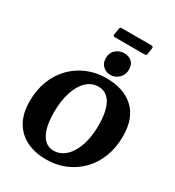

<svg xmlns="http://www.w3.org/2000/svg" viewBox="-245 -1199 1240 1358"><g transform="rotate(30 375.0 -520.0)"><path d="M344 16Q253 16 184 -17.5Q115 -51 76.5 -118Q38 -185 38 -283Q38 -376 67.5 -452Q97 -528 150.5 -582.5Q204 -637 275 -666.5Q346 -696 428 -696Q571 -696 652.5 -620.5Q734 -545 734 -398Q734 -304 704.5 -228Q675 -152 621.5 -97.5Q568 -43 497.5 -13.5Q427 16 344 16ZM357 -64Q399 -64 433.5 -86.5Q468 -109 493.5 -151Q519 -193 532.5 -250.5Q546 -308 546 -378Q546 -457 530 -510Q514 -563 483.5 -589.5Q453 -616 410 -616Q355 -616 313.5 -576.5Q272 -537 249 -466Q226 -395 226 -302Q226 -223 242 -170Q258 -117 287.5 -90.5Q317 -64 357 -64ZM437.5 -729Q403 -729 377.5 -753Q352 -777 352 -815.4Q352 -861.2 381.5 -886.6Q411 -912 449.8 -912Q486.2 -912 510.6 -890.8Q535 -869.5 535 -827Q535 -784.8 506 -756.9Q477 -729 437.5 -729ZM328 -1041Q330 -1056 342.8 -1056H586.2Q603 -1056 601 -1041L594 -991Q592 -976 579.2 -976H334.8Q318 -976 320 -991Z"/></g></svg>

Font: Alkatra
Style: Regular
Weight: 400
Designer: Suman Bhandary
Version: Version 1.100;gftools[0.9.22]